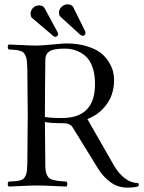

<svg xmlns="http://www.w3.org/2000/svg" viewBox="-20 -855 665 885"><path d="M121.1 -792Q121.1 -806.2 131.6 -818.1Q142.1 -830.1 162.1 -830.1Q177.2 -830.1 185.1 -817.9L244.1 -709Q248 -702.1 248 -698.2Q248 -692.9 243.7 -689Q239.3 -685.1 234.9 -685.1Q230 -685.1 227.1 -688L127.9 -772Q121.1 -778.8 121.1 -792ZM252 -796.9Q252 -813 264.4 -824Q276.9 -835 290 -835Q309.6 -835 316.9 -823.2L371.6 -712.9Q374 -708 374 -702.1Q374 -697.3 370.1 -693.6Q366.2 -689.9 360.8 -689.9Q355.5 -689.9 347.2 -697.3L258.8 -777.8Q252 -783.2 252 -796.9ZM187 -293Q187 -235.4 189 -85Q189.5 -67.4 193.4 -55.9Q197.3 -44.4 203.4 -37.4Q209.5 -30.3 222.9 -26.4Q236.3 -22.5 249.3 -21Q262.2 -19.5 286.1 -18.1Q290.5 -13.7 290.5 -6.6Q290.5 0.5 286.1 4.9Q266.1 4.4 223.6 2.2Q181.2 0 149.9 0Q122.1 0 81.3 2.2Q40.5 4.4 20 4.9Q15.6 0.5 15.6 -6.6Q15.6 -13.7 20 -18.1Q40.5 -19 50.8 -19.8Q61 -20.5 72.8 -23.7Q84.5 -26.9 89.1 -31.7Q93.8 -36.6 98.4 -46.4Q103 -56.2 104.2 -69.3Q105.5 -82.5 106 -103Q107.9 -269 107.9 -320.8Q107.9 -370.1 106 -536.1Q105.5 -557.6 104.2 -571.5Q103 -585.4 98.6 -595.9Q94.2 -606.4 89.1 -611.8Q84 -617.2 72.8 -620.6Q61.5 -624 50.8 -625Q40 -626 20 -627Q15.6 -631.3 15.6 -638.4Q15.6 -645.5 20 -649.9Q41.5 -649.4 81.3 -647.2Q121.1 -645 147.9 -645Q169.9 -645 221.4 -649.9Q272.9 -654.8 284.2 -654.8Q336.9 -654.8 377.9 -642.6Q418.9 -630.4 442.4 -612.5Q465.8 -594.7 480.7 -570.8Q495.6 -546.9 500.7 -526.4Q505.9 -505.9 505.9 -485.8Q505.9 -451.2 495.1 -418.7Q484.4 -386.2 455.6 -354.7Q426.8 -323.2 382.8 -306.2L507.8 -87.9Q528.8 -53.2 556.9 -32.2Q585 -11.2 617.2 -11.2Q620.1 -5.4 620.1 -3.9Q620.1 -2.4 618.2 2.9Q604.5 9.8 565.9 9.8Q523.9 9.8 489.3 -15.1Q455.1 -40 431.2 -79.1L324.2 -252.9Q314.9 -268.6 311.5 -272.9Q307.6 -277.8 297.9 -282.5Q288.1 -287.1 272 -287.1Q206.1 -287.1 187 -293ZM189 -583Q187 -417 187 -320.8V-315.9Q209 -311 266.1 -311Q418 -311 418 -467.8Q418 -513.2 406 -546.4Q394 -579.6 373.3 -597.2Q352.5 -614.7 329.1 -622.8Q305.7 -630.9 277.8 -630.9Q227.5 -630.9 208.7 -618.9Q189.9 -606.9 189 -583Z"/></svg>

Font: Linux Libertine Display G
Style: Regular
Weight: 400
Designer: Philipp H. Poll
Foundry: Philipp H. Poll
Version: Version 5.0.9